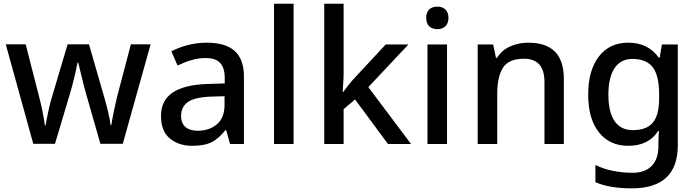

<svg xmlns="http://www.w3.org/2000/svg" viewBox="-20 -780 3774 1040"><path d="M523.9 -1H645L795.9 -540H689L617.2 -267.1C603 -209.5 586.9 -133.3 583 -102.1H579.1C575.2 -138.2 557.6 -209.5 545.9 -249L461.9 -540H346.2L259.8 -249C248.5 -214.4 232.4 -133.3 227.1 -101.1H223.1C220.7 -120.1 216.3 -146 210 -177.7C203.6 -209.5 196.3 -239.3 189 -267.1L119.1 -540H11.2L160.2 -1H277.8L357.9 -269C373.5 -318.4 394.5 -410.2 399.9 -440.9H403.8C412.1 -410.6 431.6 -320.3 446.8 -270Z M1099.1 -548.8C1026.9 -548.8 959 -528.8 908.2 -502L941.9 -424.8C988.8 -447.8 1039.6 -465.8 1094.2 -465.8C1159.2 -465.8 1197.3 -436.5 1197.3 -357.9V-328.1L1105 -325.2C933.1 -319.3 852.1 -262.2 852.1 -152.8C852.1 -96.7 868.2 -55.7 900.4 -29.8C932.1 -3.4 972.7 9.8 1021 9.8C1066.4 9.8 1102.1 2.9 1127.9 -10.7C1153.3 -23.9 1177.7 -45.4 1201.2 -75.2H1205.1L1226.1 0H1301.3V-365.2C1301.3 -491.7 1233.9 -548.8 1099.1 -548.8ZM1196.3 -258.8V-211.9C1196.3 -165.5 1182.6 -130.4 1154.8 -106.9C1127 -83.5 1092.8 -71.8 1051.3 -71.8C998 -71.8 960.9 -95.7 960.9 -151.9C960.9 -184.1 972.7 -209 996.6 -226.6C1020.5 -244.1 1063 -254.4 1124 -256.8Z M1570.3 -759.8H1464.4V0H1570.3Z M1841.3 -759.8H1736.3V0H1841.3V-189L1903.3 -241.2L2081.5 0H2206.5L1975.1 -308.1L2192.4 -539.1H2069.3L1904.3 -361.8C1894 -351.6 1882.8 -337.9 1869.6 -321.8C1856.4 -305.2 1846.7 -292 1839.4 -282.2H1836.4C1837.4 -309.6 1841.3 -354.5 1841.3 -379.9Z M2349.6 -744.1C2314.5 -744.1 2288.6 -726.6 2288.6 -683.1C2288.6 -640.1 2314.5 -622.1 2349.6 -622.1C2381.3 -622.1 2409.2 -640.1 2409.2 -683.1C2409.2 -726.6 2381.3 -744.1 2349.6 -744.1ZM2295.4 -539.1V0H2401.4V-539.1Z M2840.3 -548.8C2806.6 -548.8 2774.4 -542 2744.1 -528.8C2713.4 -515.6 2689.5 -494.6 2672.4 -466.8H2666.5L2651.4 -539.1H2567.4V0H2673.3V-272C2673.3 -333 2683.6 -380.4 2704.6 -413.1C2725.1 -445.8 2763.2 -461.9 2818.4 -461.9C2892.1 -461.9 2929.2 -419.9 2929.2 -335.9V0H3034.2V-351.1C3034.2 -489.7 2965.8 -548.8 2840.3 -548.8Z M3383.3 -548.8C3315.4 -548.8 3262.2 -523.9 3223.6 -473.6C3185.1 -423.3 3166 -354.5 3166 -268.1C3166 -180.7 3185.1 -112.8 3223.6 -64C3262.2 -14.6 3315.4 9.8 3383.3 9.8C3453.6 9.8 3508.8 -14.6 3545.4 -70.8H3549.3C3548.8 -63.5 3547.9 -53.2 3547.4 -39.1C3546.9 -24.9 3546.4 -13.7 3546.4 -4.9V13.2C3546.4 103.5 3496.1 155.8 3408.2 155.8C3330.1 155.8 3262.2 141.6 3205.1 113.8V207C3259.8 230 3323.7 240.2 3402.3 240.2C3570.3 240.2 3651.4 160.6 3651.4 6.8V-539.1H3565.4L3553.2 -467.8H3548.3C3509.8 -522 3454.6 -548.8 3383.3 -548.8ZM3405.3 -460.9C3455.6 -460.9 3492.2 -445.8 3515.6 -416C3538.6 -386.2 3550.3 -336.9 3550.3 -268.1V-248C3550.3 -125 3506.3 -75.2 3407.2 -75.2C3320.8 -75.2 3275.4 -141.6 3275.4 -267.1C3275.4 -392.1 3321.3 -460.9 3405.3 -460.9Z"/></svg>

Font: Noto Reveo Sans
Style: Regular
Weight: 500
Designer: Monotype Design Team
Foundry: Monotype Imaging Inc.
Version: Version 2.007